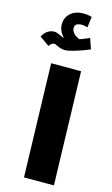

<svg xmlns="http://www.w3.org/2000/svg" viewBox="-191 -1051 644 1103"><g transform="rotate(15 131.5 -499.0)"><path d="M14 -766C25 -780 33 -787 44 -787C56 -787 76 -767 113 -767C144 -767 236 -800 255 -810L234 -872C216 -865 199 -857 177 -849C155 -856 127 -876 127 -904C127 -923 141 -933 168 -933C181 -933 191 -930 203 -927L211 -991C197 -996 179 -998 159 -998C99 -998 56 -961 56 -906C56 -878 69 -852 88 -834H87C73 -834 50 -854 25 -854C3 -854 -29 -839 -43 -806ZM74 0H252L233 -674H55Z"/></g></svg>

Font: Noto Sans Arabic UI XCn Bk
Style: Regular
Weight: 900
Width: 2
Designer: Monotype Design Team, Nadine Chahine and Nizar Qandah
Foundry: Monotype Imaging Inc.
Version: Version 2.010